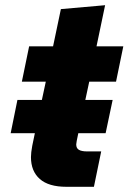

<svg xmlns="http://www.w3.org/2000/svg" viewBox="-20 -718 494 738"><path d="M99 -114Q99 -131 104 -158L114 -206H21L47 -334H141L156 -404H64L92 -540H184L214 -683L384 -698L351 -540H454L426 -404H323L308 -334H413L386 -206H281L275 -177L273 -163Q273 -148 283.5 -142Q294 -136 315 -136H369L341 0H235Q167 0 133 -30Q99 -60 99 -114Z"/></svg>

Font: Mona Sans ExtraBold
Style: Italic
Weight: 800
Italic angle: -11.7°
Designer: Deni Anggara
Foundry: GitHub
Version: Version 2.000